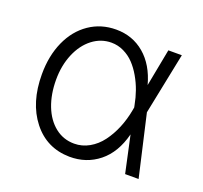

<svg xmlns="http://www.w3.org/2000/svg" viewBox="-103 -671 843 799"><g transform="rotate(20 318.5 -271.0)"><path d="M279.5 11.4Q178.3 9.9 116.7 -68.5Q55 -147 55 -272.4Q55 -354 83.6 -417.8Q112.2 -481.5 164.2 -517Q216.3 -552.6 283 -552.6Q355.8 -552.6 408.7 -507.6Q461.6 -462.7 484 -380.3L515.6 -545.5H575.3L519.9 -272.7L582.4 0H522.7L487.6 -162.3H487.2Q465.2 -76.7 409.8 -32.3Q354.4 12.1 279.5 11.4ZM463.4 -273.4 461.3 -283.7Q455.6 -314.3 445.3 -343.6Q435 -372.9 419 -400.6Q403.1 -428.3 383.5 -448.9Q364 -469.5 337.9 -482.1Q311.8 -494.7 283 -494.7Q236.9 -494.7 199 -465.6Q161.2 -436.4 139.7 -385.1Q118.3 -333.8 118.3 -271.3Q118.3 -207 138.1 -155.9Q158 -104.8 194.8 -75.6Q231.5 -46.5 279.5 -46.5Q314.6 -46.5 345.7 -64.1Q376.8 -81.7 399.3 -111.9Q421.9 -142 437.7 -180.2Q453.5 -218.4 461.3 -261.7Z"/></g></svg>

Font: Inter Light BETA
Style: Regular
Weight: 300
Designer: Rasmus Andersson
Foundry: rsms
Version: Version 3.011;git-f93a4a705